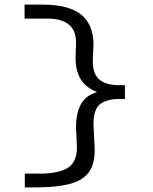

<svg xmlns="http://www.w3.org/2000/svg" viewBox="-20 -721 665 836"><path d="M133 95H88V35H152Q235 35 275 10Q315 -15 315 -81L311 -165Q311 -229 332.5 -267.5Q354 -306 403 -320Q354 -339 331.5 -376Q309 -413 309 -468L311 -538Q311 -589 279 -614.5Q247 -640 189 -640H87V-701H165Q279 -701 333 -657.5Q387 -614 387 -527L384 -455Q384 -398 413.5 -374Q443 -350 501 -350H524V-290H499Q446 -290 416.5 -268Q387 -246 387 -180L392 -80Q395 -10 367.5 28Q340 66 281.5 80.5Q223 95 133 95Z"/></svg>

Font: Inconsolata Expanded Thin
Style: Regular
Weight: 100
Width: 7
Monospace: yes
Designer: Raph Levien, Cyreal, Brenton Simpson
Foundry: Raph Levien, Cyreal, Google
Version: Version 3.100; ttfautohint (v1.8.4.7-5d5b)